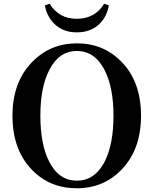

<svg xmlns="http://www.w3.org/2000/svg" viewBox="-20 -993 826 1032"><path d="M247 -973Q296 -892 393 -892Q490 -892 540 -973L565 -964Q554 -902 514 -864Q467 -819 393 -819Q319 -819 273 -864Q233 -902 221 -964ZM245 -123Q297 -22 393 -22Q489 -22 542 -123Q590 -217 590 -371Q590 -523 542 -617Q489 -719 393 -719Q297 -719 245 -617Q197 -524 197 -371Q197 -216 245 -123ZM634 -660Q738 -553 738 -371Q738 -190 634 -82Q537 19 393 19Q248 19 152 -80Q47 -188 47 -371Q47 -551 152 -659Q250 -760 393 -760Q537 -760 634 -660Z"/></svg>

Font: Source Han Serif JP
Style: Bold
Weight: 700
Designer: Ryoko NISHIZUKA  (kana & ideographs); Frank Grießhammer (Latin, Greek & Cyrillic); Wenlong ZHANG  (bopomofo); Sandoll Co
Foundry: Adobe Systems Incorporated
Version: Version 1.000;PS 1;hotconv 16.6.53;makeotf.lib2.5.65590